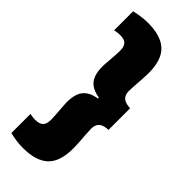

<svg xmlns="http://www.w3.org/2000/svg" viewBox="-262 -712 877 877"><g transform="rotate(45 176.0 -274.0)"><path d="M23 -545V-667.5Q42 -672 64.2 -675.2Q86.5 -678.5 109 -678.5Q192 -678.5 232.5 -640.8Q273 -603 273 -516.5Q273 -502.5 271.5 -479.2Q270 -456 268.2 -433.5Q266.5 -411 266.5 -398.5Q266.5 -381 272.5 -369.2Q278.5 -357.5 291.8 -351.5Q305 -345.5 326.5 -344.5V-205Q305 -204 291.8 -198Q278.5 -192 272.5 -180.5Q266.5 -169 266.5 -151.5Q266.5 -139.5 268.2 -116.8Q270 -94 271.5 -70.8Q273 -47.5 273 -33Q273 54.5 232.5 92.2Q192 130 109 130Q86.5 130 64.5 127Q42.5 124 23 119V-4.5Q30 -3 38.2 -1.8Q46.5 -0.5 56 -0.5Q84.5 -0.5 96.5 -12.8Q108.5 -25 108.5 -52.5Q108.5 -64 107 -84.8Q105.5 -105.5 103.8 -127Q102 -148.5 102 -161Q102 -192.5 110.5 -215.8Q119 -239 140 -253.8Q161 -268.5 198 -273L191 -269.5V-278Q157.5 -283.5 138 -297.8Q118.5 -312 110.2 -335Q102 -358 102 -388.5Q102 -401.5 103.8 -422.8Q105.5 -444 107 -465Q108.5 -486 108.5 -497Q108.5 -524.5 97 -536.8Q85.5 -549 58 -549Q48 -549 39 -547.8Q30 -546.5 23 -545Z"/></g></svg>

Font: Anek Devanagari Medium ExtraBold
Style: Regular
Weight: 800
Version: Version 1.003